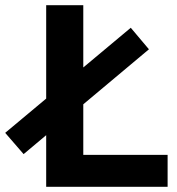

<svg xmlns="http://www.w3.org/2000/svg" viewBox="-41 -720 683 740"><path d="M137 0H605V-123H280V-318L533 -530L463 -613L280 -460V-700H137V-340L-21 -208L50 -126L137 -199Z"/></svg>

Font: Vanilla Cream Black
Style: Regular
Weight: 900
Designer: Jeremy Tribby, Jinavaṁso
Foundry: Tribby Type
Version: Version 1.422;Glyphs 3.1.2 (3151)